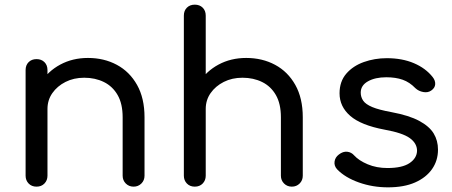

<svg xmlns="http://www.w3.org/2000/svg" viewBox="-20 -801 1943 825"><path d="M554 1Q534 1 520.5 -12.5Q507 -26 507 -46V-297Q507 -355 485.5 -392.5Q464 -430 426.5 -448.5Q389 -467 342 -467Q297 -467 261.5 -449Q226 -431 205 -401Q184 -371 184 -333H123Q124 -396 155 -445.5Q186 -495 239 -523.5Q292 -552 358 -552Q427 -552 482 -522.5Q537 -493 569 -436Q601 -379 601 -297V-46Q601 -26 587.5 -12.5Q574 1 554 1ZM137 1Q116 1 103 -12.5Q90 -26 90 -46V-500Q90 -521 103 -534Q116 -547 137 -547Q158 -547 171 -534Q184 -521 184 -500V-46Q184 -26 171 -12.5Q158 1 137 1Z M1234 1Q1214 1 1200.5 -12.5Q1187 -26 1187 -46V-297Q1187 -355 1165.5 -392.5Q1144 -430 1106.5 -448.5Q1069 -467 1022 -467Q977 -467 941.5 -449Q906 -431 885 -401Q864 -371 864 -333H803Q804 -396 835 -445.5Q866 -495 919 -523.5Q972 -552 1038 -552Q1107 -552 1162 -522.5Q1217 -493 1249 -436Q1281 -379 1281 -297V-46Q1281 -26 1267.5 -12.5Q1254 1 1234 1ZM817 1Q796 1 783 -12.5Q770 -26 770 -46V-500Q770 -521 783 -534Q796 -547 817 -547Q838 -547 851 -534Q864 -521 864 -500V-46Q864 -26 851 -12.5Q838 1 817 1ZM817 -207Q796 -207 783 -220.5Q770 -234 770 -254V-734Q770 -755 783 -768Q796 -781 817 -781Q838 -781 851 -768Q864 -755 864 -734V-254Q864 -234 851 -220.5Q838 -207 817 -207Z M1647 4Q1581 4 1522 -17Q1463 -38 1429 -73Q1415 -88 1417.5 -106.5Q1420 -125 1436 -137Q1454 -151 1472 -149Q1490 -147 1502 -133Q1522 -111 1560 -95Q1598 -79 1645 -79Q1708 -79 1739.5 -100Q1771 -121 1772 -153Q1772 -185 1741 -207.5Q1710 -230 1632 -244Q1531 -263 1485 -303Q1439 -343 1439 -400Q1439 -451 1468 -484.5Q1497 -518 1543.5 -534.5Q1590 -551 1642 -551Q1708 -551 1758.5 -529.5Q1809 -508 1839 -470Q1851 -455 1850 -439Q1849 -423 1833 -412Q1819 -402 1799 -405.5Q1779 -409 1765 -422Q1740 -448 1710 -458.5Q1680 -469 1640 -469Q1592 -469 1561 -451.5Q1530 -434 1530 -403Q1530 -384 1540.5 -368.5Q1551 -353 1579.5 -341Q1608 -329 1663 -319Q1738 -305 1781.5 -281.5Q1825 -258 1843.5 -227.5Q1862 -197 1862 -158Q1862 -111 1836.5 -74.5Q1811 -38 1763.5 -17Q1716 4 1647 4Z"/></svg>

Font: Comfortaa SemiBold
Style: Regular
Weight: 600
Designer: Johan Aakerlund
Foundry: Johan Aakerlund
Version: Version 3.104; ttfautohint (v1.8.1.43-b0c9)